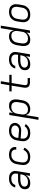

<svg xmlns="http://www.w3.org/2000/svg" viewBox="1905 -2680 990 4840"><g transform="rotate(-90 2400.0 -260.0)"><path d="M203 8Q203 8 203 8Q203 8 203 8H202Q180 8 158 4.5Q136 1 116.5 -8Q97 -17 82.5 -32Q68 -47 60 -67Q52 -87 50.5 -109Q49 -131 52 -154Q56 -173 63.5 -192.5Q71 -212 85.5 -228Q100 -244 118.5 -255.5Q137 -267 156 -274.5Q175 -282 195 -287Q215 -292 235 -295.5Q255 -299 275 -299.5Q295 -300 314 -300H437L443 -335Q446 -354 445 -372.5Q444 -391 437.5 -407.5Q431 -424 418.5 -436.5Q406 -449 390 -456.5Q374 -464 356 -467Q338 -470 319 -470Q295 -470 270 -465.5Q245 -461 221.5 -449Q198 -437 181 -416Q164 -395 159 -370H94Q99 -394 110.5 -417Q122 -440 139 -459Q156 -478 178 -492Q200 -506 223.5 -514Q247 -522 271 -525Q295 -528 319 -528Q347 -528 374.5 -524Q402 -520 426.5 -508.5Q451 -497 469.5 -478Q488 -459 498.5 -434.5Q509 -410 510 -382Q511 -354 506 -326L452 0H387L404 -102Q388 -76 366 -54Q344 -32 317 -18Q290 -4 260.5 2Q231 8 203 8ZM235 -50Q256 -50 278 -54Q300 -58 320.5 -67Q341 -76 359 -91Q377 -106 390 -125Q403 -144 410.5 -165Q418 -186 422 -208L427 -242H314Q300 -242 286 -241.5Q272 -241 257.5 -239.5Q243 -238 229 -235.5Q215 -233 200.5 -229Q186 -225 172.5 -218.5Q159 -212 146.5 -203Q134 -194 127 -180.5Q120 -167 117 -153Q113 -129 121.5 -107Q130 -85 147.5 -72Q165 -59 188 -54.5Q211 -50 235 -50Z M864 8Q832 8 801.5 2.5Q771 -3 744.5 -17Q718 -31 699 -53.5Q680 -76 670 -104.5Q660 -133 659.5 -164.5Q659 -196 665 -228L681 -328Q686 -355 695 -382Q704 -409 720.5 -433Q737 -457 760 -476Q783 -495 809.5 -507Q836 -519 864 -523.5Q892 -528 919 -528Q946 -528 972 -524.5Q998 -521 1021.5 -512Q1045 -503 1065 -487Q1085 -471 1097 -449.5Q1109 -428 1113 -401.5Q1117 -375 1112 -349Q1112 -348 1112 -347Q1112 -346 1112 -345H1047Q1047 -346 1047 -346.5Q1047 -347 1047 -347Q1052 -375 1044 -400Q1036 -425 1017 -441.5Q998 -458 972 -464Q946 -470 919 -470Q899 -470 878 -466.5Q857 -463 838 -453.5Q819 -444 802 -429.5Q785 -415 773.5 -397Q762 -379 755 -359Q748 -339 745 -318L728 -218Q725 -196 725 -174Q725 -152 731 -132Q737 -112 750 -95.5Q763 -79 781 -68.5Q799 -58 820.5 -54Q842 -50 864 -50Q890 -50 917.5 -56Q945 -62 969 -77.5Q993 -93 1011.5 -115.5Q1030 -138 1041 -164L1098 -143Q1084 -110 1059.5 -79.5Q1035 -49 1003 -29Q971 -9 935 -0.5Q899 8 864 8Z M1471 8Q1438 8 1407 3Q1376 -2 1349 -16Q1322 -30 1302 -52.5Q1282 -75 1271.5 -103.5Q1261 -132 1260 -164Q1259 -196 1265 -228L1281 -328Q1286 -356 1295.5 -383Q1305 -410 1322 -434.5Q1339 -459 1363 -478Q1387 -497 1414 -508.5Q1441 -520 1469 -524Q1497 -528 1524 -528Q1551 -528 1576.5 -524.5Q1602 -521 1625.5 -512.5Q1649 -504 1669 -489Q1689 -474 1701.5 -453Q1714 -432 1719 -406.5Q1724 -381 1720 -355Q1717 -335 1707.5 -316Q1698 -297 1683.5 -281Q1669 -265 1651 -253Q1633 -241 1613.5 -234Q1594 -227 1573.5 -224Q1553 -221 1534 -221Q1508 -221 1483 -223.5Q1458 -226 1432.5 -227Q1407 -228 1381.5 -230Q1356 -232 1332 -237L1328 -218Q1325 -196 1325 -173.5Q1325 -151 1332 -130.5Q1339 -110 1353 -94Q1367 -78 1385.5 -68Q1404 -58 1426 -54Q1448 -50 1471 -50Q1494 -50 1518 -54Q1542 -58 1564.5 -68.5Q1587 -79 1606 -96Q1625 -113 1639 -134L1692 -108Q1675 -80 1650 -57Q1625 -34 1595 -19Q1565 -4 1533.5 2Q1502 8 1471 8ZM1536 -275Q1555 -275 1575 -280Q1595 -285 1612 -297Q1629 -309 1641 -326.5Q1653 -344 1656 -363Q1659 -380 1655 -396.5Q1651 -413 1642 -425.5Q1633 -438 1619.5 -447Q1606 -456 1590.5 -461Q1575 -466 1558.5 -468Q1542 -470 1525 -470Q1504 -470 1483 -467Q1462 -464 1442 -455Q1422 -446 1404.5 -431.5Q1387 -417 1375 -398.5Q1363 -380 1355.5 -359.5Q1348 -339 1345 -318L1341 -295Q1365 -289 1389.5 -288Q1414 -287 1438.5 -285.5Q1463 -284 1487 -279.5Q1511 -275 1536 -275Z M1799 215 1921 -520H1986L1971 -428Q1986 -452 2006.5 -471.5Q2027 -491 2052 -504Q2077 -517 2104 -522.5Q2131 -528 2157 -528Q2186 -528 2213 -521Q2240 -514 2260.5 -497Q2281 -480 2293.5 -456Q2306 -432 2311 -405Q2316 -378 2315 -349.5Q2314 -321 2309 -292L2292 -192Q2288 -166 2279.5 -140.5Q2271 -115 2256.5 -91Q2242 -67 2221.5 -47.5Q2201 -28 2176 -15.5Q2151 -3 2124.5 2.5Q2098 8 2072 8Q2044 8 2017.5 1.5Q1991 -5 1970.5 -21Q1950 -37 1937 -60.5Q1924 -84 1919 -110L1865 215ZM2058 -50Q2078 -50 2098.5 -54Q2119 -58 2138 -67.5Q2157 -77 2173 -91.5Q2189 -106 2200.5 -124Q2212 -142 2218.5 -162Q2225 -182 2228 -202L2245 -302Q2249 -323 2249.5 -344Q2250 -365 2245 -385Q2240 -405 2229.5 -422Q2219 -439 2203 -450Q2187 -461 2166.5 -465.5Q2146 -470 2125 -470Q2105 -470 2085 -466.5Q2065 -463 2046 -454.5Q2027 -446 2010.5 -432Q1994 -418 1982.5 -400.5Q1971 -383 1964 -364Q1957 -345 1954 -325L1938 -225Q1934 -203 1933.5 -181.5Q1933 -160 1937 -139.5Q1941 -119 1951.5 -101.5Q1962 -84 1978.5 -72Q1995 -60 2015.5 -55Q2036 -50 2058 -50Z M2741 0Q2720 0 2700 -3.5Q2680 -7 2662.5 -16Q2645 -25 2632.5 -40Q2620 -55 2614 -74Q2608 -93 2608 -113.5Q2608 -134 2611 -155L2662 -462H2516V-520H2672L2708 -735H2773L2737 -520H2934V-462H2728L2675 -145Q2672 -128 2673.5 -111.5Q2675 -95 2684 -82Q2693 -69 2708.5 -63.5Q2724 -58 2741 -58H2852V0Z M3203 8Q3203 8 3203 8Q3203 8 3203 8H3202Q3180 8 3158 4.5Q3136 1 3116.5 -8Q3097 -17 3082.5 -32Q3068 -47 3060 -67Q3052 -87 3050.5 -109Q3049 -131 3052 -154Q3056 -173 3063.5 -192.5Q3071 -212 3085.5 -228Q3100 -244 3118.5 -255.5Q3137 -267 3156 -274.5Q3175 -282 3195 -287Q3215 -292 3235 -295.5Q3255 -299 3275 -299.5Q3295 -300 3314 -300H3437L3443 -335Q3446 -354 3445 -372.5Q3444 -391 3437.5 -407.5Q3431 -424 3418.5 -436.5Q3406 -449 3390 -456.5Q3374 -464 3356 -467Q3338 -470 3319 -470Q3295 -470 3270 -465.5Q3245 -461 3221.5 -449Q3198 -437 3181 -416Q3164 -395 3159 -370H3094Q3099 -394 3110.5 -417Q3122 -440 3139 -459Q3156 -478 3178 -492Q3200 -506 3223.5 -514Q3247 -522 3271 -525Q3295 -528 3319 -528Q3347 -528 3374.5 -524Q3402 -520 3426.5 -508.5Q3451 -497 3469.5 -478Q3488 -459 3498.5 -434.5Q3509 -410 3510 -382Q3511 -354 3506 -326L3452 0H3387L3404 -102Q3388 -76 3366 -54Q3344 -32 3317 -18Q3290 -4 3260.5 2Q3231 8 3203 8ZM3235 -50Q3256 -50 3278 -54Q3300 -58 3320.5 -67Q3341 -76 3359 -91Q3377 -106 3390 -125Q3403 -144 3410.5 -165Q3418 -186 3422 -208L3427 -242H3314Q3300 -242 3286 -241.5Q3272 -241 3257.5 -239.5Q3243 -238 3229 -235.5Q3215 -233 3200.5 -229Q3186 -225 3172.5 -218.5Q3159 -212 3146.5 -203Q3134 -194 3127 -180.5Q3120 -167 3117 -153Q3113 -129 3121.5 -107Q3130 -85 3147.5 -72Q3165 -59 3188 -54.5Q3211 -50 3235 -50Z M3817 8Q3788 8 3760.5 1Q3733 -6 3712.5 -23Q3692 -40 3680 -64Q3668 -88 3662.5 -115Q3657 -142 3658.5 -170.5Q3660 -199 3665 -228L3681 -328Q3686 -354 3694 -379.5Q3702 -405 3716.5 -429Q3731 -453 3752 -472.5Q3773 -492 3797.5 -504.5Q3822 -517 3848.5 -522.5Q3875 -528 3901 -528Q3929 -528 3956 -521.5Q3983 -515 4003.5 -499Q4024 -483 4036.5 -459.5Q4049 -436 4055 -410L4109 -735H4174L4052 0H3987L4002 -92Q3988 -68 3967 -48.5Q3946 -29 3921 -16Q3896 -3 3869.5 2.5Q3843 8 3817 8ZM3849 -50Q3868 -50 3888 -53.5Q3908 -57 3927 -65.5Q3946 -74 3962.5 -88Q3979 -102 3991 -119.5Q4003 -137 4009.5 -156Q4016 -175 4019 -195L4036 -295Q4040 -317 4040.5 -338.5Q4041 -360 4036.5 -380.5Q4032 -401 4021.5 -418.5Q4011 -436 3995 -448Q3979 -460 3958 -465Q3937 -470 3915 -470Q3896 -470 3875.5 -466Q3855 -462 3836 -452.5Q3817 -443 3800.5 -428.5Q3784 -414 3772.5 -396Q3761 -378 3754.5 -358Q3748 -338 3745 -318L3728 -218Q3725 -197 3724.5 -176Q3724 -155 3728.5 -135Q3733 -115 3743.5 -98Q3754 -81 3770.5 -70Q3787 -59 3807.5 -54.5Q3828 -50 3849 -50Z M4452 8Q4452 8 4452 8Q4452 8 4452 8Q4421 8 4391 2Q4361 -4 4336.5 -18.5Q4312 -33 4294 -56Q4276 -79 4268 -107Q4260 -135 4260 -166Q4260 -197 4265 -228L4281 -328Q4286 -355 4295.5 -382Q4305 -409 4321.5 -433Q4338 -457 4361.5 -476.5Q4385 -496 4411.5 -507.5Q4438 -519 4466 -523.5Q4494 -528 4521 -528Q4521 -528 4521 -528Q4521 -528 4521 -528Q4552 -528 4582 -522Q4612 -516 4637 -501.5Q4662 -487 4679.5 -464Q4697 -441 4705.5 -413Q4714 -385 4714 -354Q4714 -323 4709 -292L4692 -192Q4688 -165 4678.5 -138Q4669 -111 4652 -87Q4635 -63 4612 -43.5Q4589 -24 4562.5 -12.5Q4536 -1 4508 3.5Q4480 8 4452 8ZM4453 -50Q4473 -50 4494 -53.5Q4515 -57 4534.5 -66.5Q4554 -76 4571 -90.5Q4588 -105 4599.5 -123Q4611 -141 4618 -161Q4625 -181 4628 -202L4645 -302Q4649 -323 4649 -344.5Q4649 -366 4644 -386Q4639 -406 4628 -422.5Q4617 -439 4600 -450Q4583 -461 4562.5 -465.5Q4542 -470 4520 -470Q4500 -470 4479.5 -466.5Q4459 -463 4439.5 -453.5Q4420 -444 4403 -429.5Q4386 -415 4374 -397Q4362 -379 4355 -359Q4348 -339 4345 -318L4328 -218Q4325 -197 4324.5 -175.5Q4324 -154 4329 -134Q4334 -114 4345.5 -97.5Q4357 -81 4373.5 -70Q4390 -59 4411 -54.5Q4432 -50 4453 -50Z"/></g></svg>

Font: Iosevka SS04 Light Extended
Style: Italic
Weight: 300
Width: 7
Italic angle: -9°
Monospace: yes
Designer: Belleve Invis
Foundry: Belleve Invis
Version: Version 19.0.0; ttfautohint (v1.8.4)